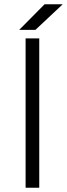

<svg xmlns="http://www.w3.org/2000/svg" viewBox="-20 -880 314 900"><path d="M100 0V-700H164V0ZM70 -740 189 -860H274L146 -740Z"/></svg>

Font: Figtree Light Light
Style: Regular
Weight: 300
Version: Version 2.001;gftools[0.9.30]